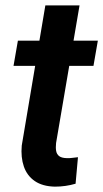

<svg xmlns="http://www.w3.org/2000/svg" viewBox="-20 -678 380 707"><path d="M340.3 -528.3 324.2 -435.5H29.8L45.9 -528.3ZM147 -658.2H272.9L186.5 -151.4Q184.6 -134.3 186.8 -122.1Q189 -109.9 198 -103Q207 -96.2 225.6 -95.7Q235.8 -95.2 246.3 -96.7Q256.8 -98.1 267.1 -99.1L258.3 -1.5Q239.7 3.9 220.7 6.6Q201.7 9.3 182.1 9.3Q136.7 8.3 108.2 -11.2Q79.6 -30.8 67.9 -64.7Q56.2 -98.6 60.1 -142.1Z"/></svg>

Font: Roboto SemiBold
Style: Italic
Weight: 600
Designer: Christian Robertson
Foundry: Google
Version: Version 3.009; 2024